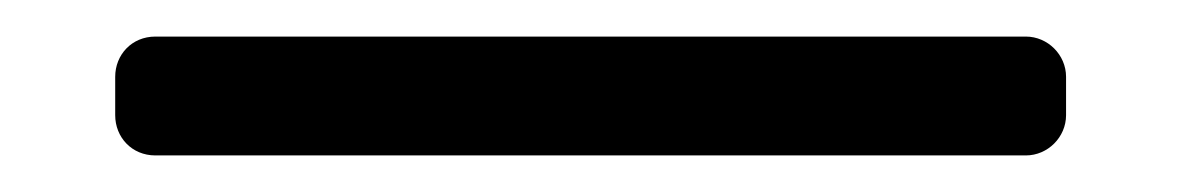

<svg xmlns="http://www.w3.org/2000/svg" viewBox="-20 46 645 105"><path d="M563 109V88C563 76 553 66 541 66H65C52 66 43 76 43 88V109C43 121 52 131 65 131H541C553 131 563 121 563 109Z"/></svg>

Font: DIN Rundschrift
Style: Eng
Weight: 400
Width: 3
Version: Version 1.027